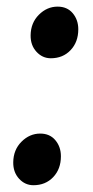

<svg xmlns="http://www.w3.org/2000/svg" viewBox="-20 -551 281 580"><path d="M72.5 -444.5Q73 -482 97.5 -506.5Q122 -531 154 -531Q183 -531 199.8 -511Q216.5 -491 216.5 -462.5Q216.5 -424 193.2 -399.5Q170 -375 133.5 -375Q108 -375 90 -394.8Q72 -414.5 72.5 -444.5ZM20 -61Q20.5 -98.5 45 -123Q69.5 -147.5 101.5 -147.5Q130.5 -147.5 147.2 -127.5Q164 -107.5 164 -79Q164 -40.5 140.8 -16Q117.5 8.5 81 8.5Q55.5 8.5 37.5 -11.2Q19.5 -31 20 -61Z"/></svg>

Font: Merriweather 20pt
Style: Bold Italic
Weight: 700
Italic angle: -7.8°
Version: Version 2.101